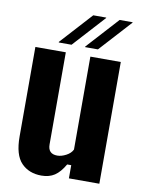

<svg xmlns="http://www.w3.org/2000/svg" viewBox="-90 -861 683 932"><g transform="rotate(10 252.0 -395.0)"><path d="M180 10Q118 10 80.5 -29Q43 -68 43 -159V-600H193V-146Q193 -99 239 -99Q259 -99 282 -111Q305 -123 314 -142V-600H464V0H314V-65H294Q271 -25 244.5 -7.5Q218 10 180 10ZM344 -641H281V-644L423 -800H487V-798ZM151 -641V-644L293 -800H357V-798L214 -641Z"/></g></svg>

Font: Big Shoulders Display Black
Style: Regular
Weight: 900
Designer: Patric King
Foundry: XO Type Co
Version: Version 1.000; ttfautohint (v1.8.2)